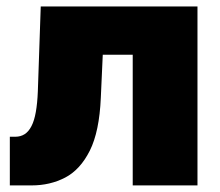

<svg xmlns="http://www.w3.org/2000/svg" viewBox="-20 -562 667 582"><path d="M9.8 0V-147.5H26.4Q42.5 -147.5 54.7 -155.3Q66.9 -163.1 75.4 -179.7Q84 -196.3 88.6 -222.7Q93.3 -249 94.7 -285.2L103.5 -542.5H578.6V0H382.3V-396H291.5L285.6 -265.6Q281.2 -163.1 252.2 -105.2Q223.1 -47.4 177.5 -23.7Q131.8 0 76.2 0Z"/></svg>

Font: Inter 16pt Black
Style: Regular
Weight: 900
Version: Version 4.001;git-66647c0bb